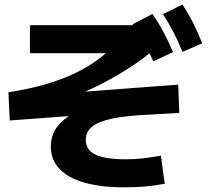

<svg xmlns="http://www.w3.org/2000/svg" viewBox="-20 -800 904 836"><path d="M201.2 -162.1Q201.2 -202.1 220.2 -234.9Q239.3 -267.6 279.8 -294.4L22.5 -275.4L16.6 -398.4Q294.9 -439.9 440.9 -568.4H110.4V-690.4H560.1L557.6 -694.3L643.6 -739.3Q669.9 -701.7 690.9 -662.4Q711.9 -623 733.4 -573.2L647.5 -533.2L631.3 -567.9Q575.7 -522.9 497.6 -476.6Q419.4 -430.2 350.6 -400.9L755.9 -431.6L760.7 -308.6L628.9 -300.8Q529.3 -296.4 469 -283.7Q408.7 -271 381.1 -248.5Q353.5 -226.1 353.5 -191.4Q353.5 -147 395.5 -126.7Q437.5 -106.4 529.3 -106.4Q565.9 -106.4 598.9 -110.1Q631.8 -113.8 680.7 -122.1L697.3 0Q654.8 8.3 613 12Q571.3 15.6 520.5 15.6Q418.9 15.6 347.4 -4.9Q275.9 -25.4 238.5 -65.2Q201.2 -105 201.2 -162.1ZM689.5 -738.3 774.4 -780.3Q799.8 -741.7 820.3 -701.4Q840.8 -661.1 860.4 -611.3L774.4 -574.2Q755.4 -621.1 735.4 -659.9Q715.3 -698.7 689.5 -738.3Z"/></svg>

Font: Pretendard GOV ExtraBold
Style: Regular
Weight: 800
Designer: Base glyphs from Inter by Rasmus Andersson; Hangeul glyphs from Noto Sans CJK(Source Han Sans) by Jang Soo-young and Kan
Foundry: Kil Hyung-jin
Version: Version 1.309